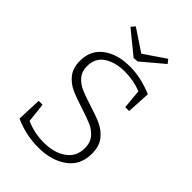

<svg xmlns="http://www.w3.org/2000/svg" viewBox="-259 -1000 1117 1117"><g transform="rotate(45 299.5 -442.0)"><path d="M315 -380Q383 -359 423.5 -340Q464 -321 492.5 -284.5Q521 -248 521 -188Q521 -93 451 -42.5Q381 8 273 8Q173 8 78 -34L84 -186H116L129 -66Q198 -35 277 -35Q360 -35 414.5 -73Q469 -111 469 -182Q469 -227 445 -255.5Q421 -284 385.5 -299.5Q350 -315 290 -334Q223 -355 183.5 -373.5Q144 -392 116.5 -427Q89 -462 89 -520Q89 -608 153 -655.5Q217 -703 319 -703Q410 -703 506 -662L498 -516H466L455 -635Q392 -661 318 -661Q242 -661 191 -628Q140 -595 140 -528Q140 -484 163.5 -456.5Q187 -429 221.5 -413.5Q256 -398 315 -380ZM312 -802 444 -892 463 -868 329 -755 298 -753 157 -868 177 -892Z"/></g></svg>

Font: Bitter Pro Light
Style: Regular
Weight: 300
Designer: Sol Matas, and Bitter project Authors
Foundry: Sol Matas
Version: Version 1.010